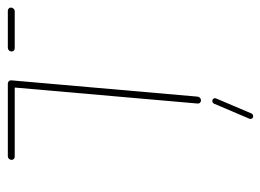

<svg xmlns="http://www.w3.org/2000/svg" viewBox="-112 -448 698 515"><g transform="rotate(-90 237.5 -190.0)"><path d="M280 -509.3 236.3 -9.6Q235.9 -5.9 233.1 -3.1Q230.4 -0.4 226.3 -0.4Q222.6 -0.4 220 -3Q217.4 -5.6 217.8 -9.6L261.5 -509.3ZM66.7 -508.5Q66.7 -512.6 69.6 -515.6Q72.6 -518.5 76.7 -518.5H271.5Q274.8 -518.5 277.4 -516.1Q280 -513.7 280 -510.4Q280 -506.3 277 -503.1Q274.1 -500 270 -500H75.2Q71.5 -500 69.1 -502.4Q66.7 -504.8 66.7 -508.5ZM357.4 -508.5Q357.4 -512.6 360.4 -515.6Q363.3 -518.5 367.4 -518.5H466.7Q470 -518.5 472.6 -516.1Q475.2 -513.7 475.2 -510.4Q475.2 -506.3 472.2 -503.1Q469.3 -500 465.2 -500H365.9Q362.2 -500 359.8 -502.4Q357.4 -504.8 357.4 -508.5ZM177 129.6 217 35.6Q217.8 33 220 31.5Q222.2 30 224.8 30Q228.9 30 230.9 33.3Q233 36.7 231.5 40L191.5 134.1Q190.7 136.7 188.5 138.1Q186.3 139.6 183.7 139.6Q179.6 139.6 177.6 136.3Q175.6 133 177 129.6Z"/></g></svg>

Font: 26F Galaxy Sans Hairline
Style: Italic
Weight: 50
Italic angle: -5°
Designer: C₂₉H₂₅N₃O₅
Version: Version 1.200